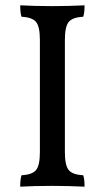

<svg xmlns="http://www.w3.org/2000/svg" viewBox="-20 -699 394 722"><path d="M61 -636Q56 -650 56 -679Q111 -676 177 -676Q238 -676 298 -679Q298 -650 293 -636Q253 -634 238.5 -616.5Q224 -599 224 -549V-127Q224 -77 238.5 -59.5Q253 -42 293 -40Q298 -26 298 3Q238 0 177 0Q107 0 56 3Q56 -26 61 -40Q101 -42 115.5 -59.5Q130 -77 130 -127V-549Q130 -599 115.5 -616.5Q101 -634 61 -636Z"/></svg>

Font: Vollkorn SC
Style: Regular
Weight: 400
Designer: Friedrich Althausen
Foundry: Friedrich Althausen
Version: Version 4.015